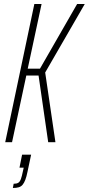

<svg xmlns="http://www.w3.org/2000/svg" viewBox="-20 -708 442 956"><path d="M6 0 151 -688H187L118 -366H179L364 -688H402L205 -347L256 0H220L172 -332H111L40 0ZM44 228 48 207Q63 207 71 202Q79 197 84 183.5Q89 170 94 145L98 127H77L90 62H135L117 147Q112 172 106 187.5Q100 203 92.5 212Q85 221 73 224.5Q61 228 44 228Z"/></svg>

Font: Saira UltraCondensed Thin
Style: Italic
Weight: 250
Width: 1
Italic angle: -12°
Designer: Hector Gatti with collaboration of the Omnibus-Type team
Foundry: Omnibus-Type
Version: Version 1.101